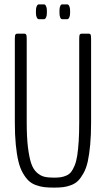

<svg xmlns="http://www.w3.org/2000/svg" viewBox="-20 -857 488 884"><path d="M158.7 -768.6Q153.3 -768.6 149.4 -776.4Q145.5 -784.2 145.5 -796.4V-809.1Q145.5 -821.3 149.4 -829.1Q153.3 -836.9 158.7 -836.9H182.6Q188 -836.9 191.9 -829.1Q195.8 -821.3 195.8 -809.1V-796.4Q195.8 -784.2 191.9 -776.4Q188 -768.6 182.6 -768.6ZM266.1 -768.6Q260.7 -768.6 257.3 -776.4Q253.9 -784.2 253.9 -796.4V-809.1Q253.9 -821.3 257.3 -829.1Q260.7 -836.9 266.1 -836.9H289.6Q294.9 -836.9 298.8 -829.1Q302.7 -821.3 302.7 -809.1V-796.4Q302.7 -784.2 298.8 -776.4Q294.9 -768.6 289.6 -768.6ZM228 6.8Q202.1 6.8 183.6 4.6Q165 2.4 145 -4.9Q125 -12.2 111.3 -25.4Q97.7 -38.6 85 -60.8Q72.3 -83 64.7 -114.5Q57.1 -146 52.7 -190.7Q48.3 -235.4 48.3 -293V-679.2Q48.3 -693.8 51 -698Q53.7 -702.1 60.1 -702.1H91.8Q97.7 -702.1 100.3 -698Q103 -693.8 103 -679.2V-293.9Q103 -226.1 108.6 -179.4Q114.3 -132.8 123.5 -105.2Q132.8 -77.6 149.4 -62.7Q166 -47.9 183.3 -43.5Q200.7 -39.1 227.5 -39.1Q246.6 -39.1 259.5 -41Q272.5 -43 285.9 -48.8Q299.3 -54.7 307.9 -65.9Q316.4 -77.1 324 -95.7Q331.5 -114.3 335.7 -141.4Q339.8 -168.5 342.3 -206.3Q344.7 -244.1 344.7 -293.9V-679.2Q344.7 -693.8 347.4 -698Q350.1 -702.1 356.4 -702.1H388.2Q394.5 -702.1 397 -698Q399.4 -693.8 399.4 -679.2V-293Q399.4 -235.4 395.3 -190.7Q391.1 -146 384.3 -114.5Q377.4 -83 365.2 -60.8Q353 -38.6 340.1 -25.4Q327.1 -12.2 308.1 -4.9Q289.1 2.4 271.2 4.6Q253.4 6.8 228 6.8Z"/></svg>

Font: BenchNine Light
Style: Regular
Weight: 300
Version: Version 1 ; ttfautohint (v0.92.18-e454-dirty) -l 8 -r 50 -G 